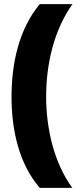

<svg xmlns="http://www.w3.org/2000/svg" viewBox="-20 -754 399 932"><path d="M36 -284C36 -123 72 41 173 158H331C242 36 204 -130 204 -285C204 -443 242 -609 332 -734H173C72 -613 36 -447 36 -284Z"/></svg>

Font: Noto Sans Lao Looped Black
Style: Regular
Weight: 900
Designer: Mark Frömberg, Ben Mitchell
Foundry: The Fontpad Ltd
Version: Version 1.002